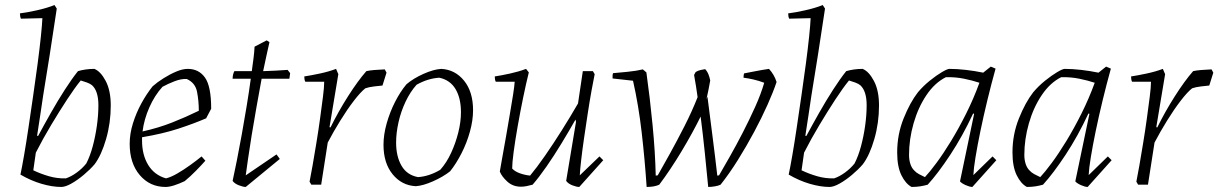

<svg xmlns="http://www.w3.org/2000/svg" viewBox="-20 -732 4829 761"><path d="M223 9Q187 9 144.5 -3.5Q102 -16 61 -40Q67 -68 75.5 -117Q84 -166 93 -227Q102 -288 111.5 -353Q121 -418 129 -478.5Q137 -539 142 -587Q147 -635 148 -660L63 -658Q59 -666 59 -679Q85 -682 125.5 -691Q166 -700 196 -712L205 -698Q190 -596 177 -514.5Q164 -433 151 -353Q146 -317 139.5 -275.5Q133 -234 127 -194L131 -193Q154 -236 181.5 -284.5Q209 -333 237 -376.5Q265 -420 289 -450Q302 -454 319 -456.5Q336 -459 354 -459Q379 -449 399 -411Q419 -373 419 -314Q419 -245 400.5 -181Q382 -117 355 -81Q337 -60 312 -39Q287 -18 263 -4.5Q239 9 223 9ZM241 -25Q262 -32 284 -48Q306 -64 322 -84Q337 -113 347.5 -152Q358 -191 364 -233.5Q370 -276 370 -315Q370 -371 345 -394Q338 -400 324.5 -405Q311 -410 300 -413Q277 -385 246.5 -338.5Q216 -292 183 -237Q150 -182 122 -127L112 -57Q141 -43 174 -33.5Q207 -24 241 -25Z M636 9Q574 9 534 -38Q494 -85 494 -162Q494 -202 507 -243.5Q520 -285 540.5 -322.5Q561 -360 585 -390Q603 -406 628.5 -422Q654 -438 679 -448.5Q704 -459 724 -459Q768 -459 792.5 -424.5Q817 -390 817 -301L797 -263Q748 -242 687 -222Q626 -202 543 -188Q543 -182 543 -175Q543 -118 567.5 -78Q592 -38 638 -25Q658 -30 683 -44.5Q708 -59 733 -77Q758 -95 779 -112L794 -95Q780 -79 757 -55.5Q734 -32 712 -14Q691 -4 671 2.5Q651 9 636 9ZM624 -388Q593 -354 572 -306.5Q551 -259 545 -211Q608 -225 662.5 -246.5Q717 -268 768 -293Q768 -332 761 -368Q754 -404 720 -419Q698 -420 672 -410Q646 -400 624 -388Z M954 9Q944 9 927 2.5Q910 -4 902 -15Q909 -47 918.5 -94.5Q928 -142 938 -197.5Q948 -253 957.5 -310.5Q967 -368 974 -420H902Q902 -429 904 -437Q906 -445 909 -450Q926 -450 943.5 -450Q961 -450 978 -450Q982 -478 985 -502.5Q988 -527 989 -547L1037 -572L1048 -565Q1042 -540 1036 -511Q1030 -482 1023 -450Q1048 -451 1072 -452Q1096 -453 1120 -455L1130 -442L1127 -420H1017Q1007 -365 996.5 -307Q986 -249 977.5 -196Q969 -143 963 -101.5Q957 -60 954 -37L1076 -120L1089 -102Z M1214 0 1207 -12Q1212 -36 1219 -76.5Q1226 -117 1234 -165.5Q1242 -214 1248.5 -261.5Q1255 -309 1260 -348Q1265 -387 1265 -408H1190Q1186 -416 1186 -429Q1212 -433 1247.5 -440.5Q1283 -448 1312 -459L1321 -438L1286 -228L1290 -227Q1321 -290 1359.5 -350.5Q1398 -411 1432 -450Q1445 -453 1463.5 -454.5Q1482 -456 1505 -457L1512 -444L1496 -393Q1485 -392 1463.5 -389.5Q1442 -387 1428 -382Q1409 -367 1382.5 -332.5Q1356 -298 1328.5 -253.5Q1301 -209 1279 -167L1253 0Z M1628 6Q1572 3 1536 -41.5Q1500 -86 1500 -158Q1500 -198 1512.5 -242.5Q1525 -287 1545.5 -327.5Q1566 -368 1591 -398Q1618 -421 1658 -439Q1698 -457 1729 -459Q1784 -456 1819.5 -412Q1855 -368 1855 -295Q1855 -255 1842.5 -210Q1830 -165 1809 -124Q1788 -83 1764 -53Q1736 -31 1696.5 -13.5Q1657 4 1628 6ZM1637 -30Q1681 -33 1725 -59Q1750 -87 1768 -126Q1786 -165 1796.5 -207Q1807 -249 1807 -287Q1807 -343 1785.5 -379Q1764 -415 1721 -424Q1675 -421 1631 -396Q1606 -368 1587.5 -329Q1569 -290 1559.5 -247.5Q1550 -205 1550 -167Q1550 -112 1571.5 -75Q1593 -38 1637 -30Z M2045 8Q2013 8 1991 -12Q1969 -32 1961 -52Q1964 -72 1971 -109Q1978 -146 1985.5 -190Q1993 -234 2000.5 -277.5Q2008 -321 2013.5 -356Q2019 -391 2020 -408H1945Q1941 -416 1941 -429Q1967 -433 2001.5 -440.5Q2036 -448 2065 -459L2076 -445Q2065 -401 2053.5 -345Q2042 -289 2032 -232.5Q2022 -176 2016 -131Q2010 -86 2010 -64Q2021 -52 2041 -45Q2061 -38 2081 -36Q2107 -67 2140 -114.5Q2173 -162 2207 -216Q2241 -270 2271 -322L2290 -450H2330L2337 -438Q2332 -414 2324.5 -372.5Q2317 -331 2309.5 -282Q2302 -233 2295 -185Q2288 -137 2283.5 -97.5Q2279 -58 2278 -37L2356 -112L2371 -97L2276 9Q2265 9 2248.5 2.5Q2232 -4 2224 -15L2263 -249L2261 -258Q2235 -212 2205.5 -163.5Q2176 -115 2146.5 -72.5Q2117 -30 2091 0Q2080 3 2068 5.5Q2056 8 2045 8Z M2543 9Q2536 -97 2523.5 -206Q2511 -315 2489 -412L2408 -421Q2408 -425 2408 -431.5Q2408 -438 2410 -442Q2434 -444 2468.5 -447.5Q2503 -451 2528 -457L2542 -445Q2556 -345 2566.5 -236.5Q2577 -128 2579 -36L2587 -37Q2607 -72 2635.5 -123.5Q2664 -175 2693.5 -233Q2723 -291 2745 -347Q2742 -369 2738.5 -391Q2735 -413 2731 -435Q2733 -438 2734.5 -441.5Q2736 -445 2738 -447Q2746 -452 2757 -454.5Q2768 -457 2775 -458Q2784 -448 2788.5 -436Q2793 -424 2795 -413Q2789 -378 2780 -338Q2781 -341 2782 -343.5Q2783 -346 2784 -349Q2794 -270 2804.5 -188.5Q2815 -107 2823 -36L2830 -37Q2848 -68 2873 -112Q2898 -156 2924 -206.5Q2950 -257 2973 -308Q2996 -359 3009 -404Q2988 -412 2966 -417Q2944 -422 2927 -424Q2927 -428 2927.5 -433Q2928 -438 2929 -441Q2943 -444 2962 -447.5Q2981 -451 2999.5 -454.5Q3018 -458 3028 -459Q3049 -436 3058 -407Q3045 -368 3022 -316.5Q2999 -265 2969 -209Q2939 -153 2905 -98.5Q2871 -44 2836 0Q2828 4 2814 6.5Q2800 9 2787 9Q2781 -54 2773.5 -127Q2766 -200 2757 -270Q2725 -205 2681.5 -132.5Q2638 -60 2593 0Q2574 9 2543 9Z M3268 9Q3232 9 3189.5 -3.5Q3147 -16 3106 -40Q3112 -68 3120.5 -117Q3129 -166 3138 -227Q3147 -288 3156.5 -353Q3166 -418 3174 -478.5Q3182 -539 3187 -587Q3192 -635 3193 -660L3108 -658Q3104 -666 3104 -679Q3130 -682 3170.5 -691Q3211 -700 3241 -712L3250 -698Q3235 -596 3222 -514.5Q3209 -433 3196 -353Q3191 -317 3184.5 -275.5Q3178 -234 3172 -194L3176 -193Q3199 -236 3226.5 -284.5Q3254 -333 3282 -376.5Q3310 -420 3334 -450Q3347 -454 3364 -456.5Q3381 -459 3399 -459Q3424 -449 3444 -411Q3464 -373 3464 -314Q3464 -245 3445.5 -181Q3427 -117 3400 -81Q3382 -60 3357 -39Q3332 -18 3308 -4.5Q3284 9 3268 9ZM3286 -25Q3307 -32 3329 -48Q3351 -64 3367 -84Q3382 -113 3392.5 -152Q3403 -191 3409 -233.5Q3415 -276 3415 -315Q3415 -371 3390 -394Q3383 -400 3369.5 -405Q3356 -410 3345 -413Q3322 -385 3291.5 -338.5Q3261 -292 3228 -237Q3195 -182 3167 -127L3157 -57Q3186 -43 3219 -33.5Q3252 -24 3286 -25Z M3593 9Q3569 -4 3552.5 -38Q3536 -72 3536 -128Q3536 -199 3561.5 -262.5Q3587 -326 3618 -366Q3639 -391 3665 -412Q3691 -433 3713 -446Q3735 -459 3743 -459Q3773 -459 3808 -455Q3843 -451 3877 -444L3907 -468L3926 -460Q3909 -399 3893.5 -335Q3878 -271 3866 -213Q3854 -155 3846.5 -109Q3839 -63 3838 -38L3914 -112L3929 -97L3834 9Q3824 9 3808 2Q3792 -5 3785 -13L3841 -281L3837 -282Q3795 -192 3746.5 -118.5Q3698 -45 3657 0Q3643 4 3627.5 6.5Q3612 9 3593 9ZM3646 -30Q3664 -49 3691.5 -86Q3719 -123 3749.5 -173Q3780 -223 3809.5 -282Q3839 -341 3862 -404Q3835 -413 3801 -420Q3767 -427 3729 -426Q3685 -404 3652 -355Q3619 -306 3601 -243Q3583 -180 3583 -118Q3583 -98 3588.5 -81.5Q3594 -65 3605 -55Q3611 -48 3623 -41.5Q3635 -35 3646 -30Z M4050 9Q4026 -4 4009.5 -38Q3993 -72 3993 -128Q3993 -199 4018.5 -262.5Q4044 -326 4075 -366Q4096 -391 4122 -412Q4148 -433 4170 -446Q4192 -459 4200 -459Q4230 -459 4265 -455Q4300 -451 4334 -444L4364 -468L4383 -460Q4366 -399 4350.5 -335Q4335 -271 4323 -213Q4311 -155 4303.5 -109Q4296 -63 4295 -38L4371 -112L4386 -97L4291 9Q4281 9 4265 2Q4249 -5 4242 -13L4298 -281L4294 -282Q4252 -192 4203.5 -118.5Q4155 -45 4114 0Q4100 4 4084.5 6.5Q4069 9 4050 9ZM4103 -30Q4121 -49 4148.5 -86Q4176 -123 4206.5 -173Q4237 -223 4266.5 -282Q4296 -341 4319 -404Q4292 -413 4258 -420Q4224 -427 4186 -426Q4142 -404 4109 -355Q4076 -306 4058 -243Q4040 -180 4040 -118Q4040 -98 4045.5 -81.5Q4051 -65 4062 -55Q4068 -48 4080 -41.5Q4092 -35 4103 -30Z M4491 0 4484 -12Q4489 -36 4496 -76.5Q4503 -117 4511 -165.5Q4519 -214 4525.5 -261.5Q4532 -309 4537 -348Q4542 -387 4542 -408H4467Q4463 -416 4463 -429Q4489 -433 4524.5 -440.5Q4560 -448 4589 -459L4598 -438L4563 -228L4567 -227Q4598 -290 4636.5 -350.5Q4675 -411 4709 -450Q4722 -453 4740.5 -454.5Q4759 -456 4782 -457L4789 -444L4773 -393Q4762 -392 4740.5 -389.5Q4719 -387 4705 -382Q4686 -367 4659.5 -332.5Q4633 -298 4605.5 -253.5Q4578 -209 4556 -167L4530 0Z"/></svg>

Font: Labrada Lght
Style: Italic
Weight: 300
Italic angle: -7°
Designer: Mercedes Jáuregui
Foundry: Omnibus-Type Team
Version: Version 1.000; ttfautohint (v1.8.4.7-5d5b)